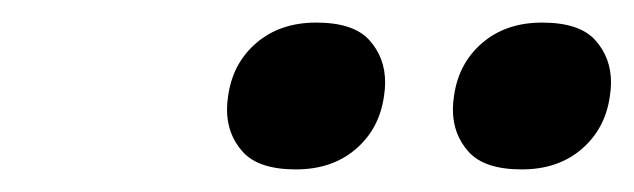

<svg xmlns="http://www.w3.org/2000/svg" viewBox="-20 -792 561 170"><path d="M442 -642Q409 -642 395 -657.5Q381 -673 381 -695Q381 -701 382 -707Q386 -736 407 -754Q428 -772 460 -772Q493 -772 507 -756.5Q521 -741 521 -719Q521 -713 520 -707Q516 -678 495 -660Q474 -642 442 -642ZM242 -642Q209 -642 195 -657.5Q181 -673 181 -695Q181 -701 182 -707Q186 -736 207 -754Q228 -772 260 -772Q293 -772 307 -756.5Q321 -741 321 -719Q321 -713 320 -707Q316 -678 295 -660Q274 -642 242 -642Z"/></svg>

Font: Lexend
Style: Italic
Weight: 400
Italic angle: -8.13011°
Designer: Bonnie Shaver-Troup, Thomas Jockin
Foundry: Lexend
Version: Version 1.007